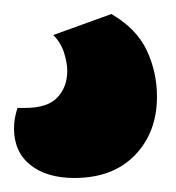

<svg xmlns="http://www.w3.org/2000/svg" viewBox="-36 -54 251 274"><path d="M123 -34Q159 -13 173.5 18Q188 49 188 84Q188 135 156.5 167.5Q125 200 70 200Q31 200 7.5 181.5Q-16 163 -16 129Q-16 115 -11 100H0Q32 100 46 85Q60 70 60 47Q60 36 55.5 21.5Q51 7 40 -4Z"/></svg>

Font: Baloo Bhai 2
Style: Bold
Weight: 700
Designer: Supriya Tembe, Noopur Datye and Ek Type
Foundry: Ek Type
Version: Version 1.640;PS 1.000;hotconv 16.6.51;makeotf.lib2.5.65220;